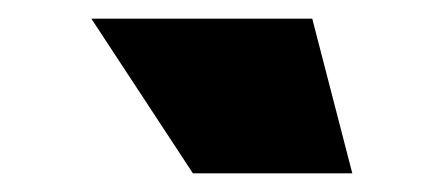

<svg xmlns="http://www.w3.org/2000/svg" viewBox="-20 -743 463 206"><path d="M78 -723H315L358 -557H187Z"/></svg>

Font: Cairo Black
Style: Regular
Weight: 900
Designer: Mohamed Gaber, Accademia di Belle Arti di Urbino and others
Foundry: Kief Type Foundry, Accademia di Belle Arti di Urbino and others
Version: Version 3.011